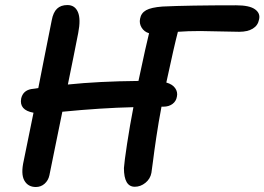

<svg xmlns="http://www.w3.org/2000/svg" viewBox="-20 -729 1048 761"><path d="M122.1 12.2Q90.8 12.2 76.4 -13.7Q62 -39.6 74.2 -92.8Q75.7 -99.6 112.8 -282.2Q55.2 -292.5 64 -338.9Q71.3 -370.1 104 -376Q109.4 -376.5 118.7 -377.9Q127.9 -379.4 131.8 -379.9Q135.7 -398.9 154.8 -496.8Q173.8 -594.7 185.1 -648.9Q190.9 -680.2 206.1 -694.6Q221.2 -709 247.1 -709Q276.9 -709 288.8 -681.2Q300.8 -653.3 290 -598.1Q284.7 -571.3 270.8 -501.2Q256.8 -431.2 249 -394Q371.1 -406.7 528.8 -408.2Q560.1 -555.7 570.8 -597.2Q551.3 -603 541.3 -619.6Q531.2 -636.2 535.2 -654.8Q539.1 -677.2 559.1 -688.5Q579.1 -699.7 624 -703.1Q726.6 -708 916 -708Q968.8 -708 990.7 -692.1Q1012.7 -676.3 1006.8 -651.9Q1002.4 -627.9 981.9 -615.5Q961.4 -603 928.2 -603Q901.9 -603 849.6 -604.5Q797.4 -606 773.9 -606Q723.6 -606 685.1 -603Q670.9 -549.3 639.2 -401.9Q663.6 -395 674.3 -379.6Q685.1 -364.3 681.2 -346.2Q678.2 -327.6 663.6 -316.9Q648.9 -306.2 627.9 -306.2H620.1Q608.4 -244.6 599.6 -185.5Q590.8 -126.5 586.4 -90.1Q582 -53.7 580.1 -43.9Q575.7 -20 556.4 -4.4Q537.1 11.2 514.2 11.2Q471.2 11.2 471.2 -63Q472.7 -86.4 483.6 -158.7Q494.6 -231 508.8 -304.2Q381.8 -301.3 227.1 -286.1Q216.8 -235.4 199.5 -150.9Q182.1 -66.4 175.8 -34.2Q171.4 -13.7 156.7 -0.7Q142.1 12.2 122.1 12.2Z"/></svg>

Font: Shantell Sans Normal
Style: Italic
Weight: 500
Italic angle: -11.31°
Designer: Stephen Nixon, Anya Danilova, Shantell Martin
Foundry: Arrow Type
Version: Version 1.006;[559af2be0]